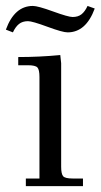

<svg xmlns="http://www.w3.org/2000/svg" viewBox="-40 -633 342 653"><path d="M-20 -532.2Q9.3 -612.8 71.8 -612.8Q88.9 -612.8 140.6 -594Q192.4 -575.2 207 -575.2Q225.6 -575.2 237.3 -584.5Q249 -593.8 257.8 -612.8L282.2 -604Q252.4 -522.9 189.9 -522.9Q172.9 -522.9 121.3 -542Q69.8 -561 55.2 -561Q36.6 -561 24.7 -551.5Q12.7 -542 3.9 -522.9ZM22 -411.1V-439Q94.7 -439 165 -445.8L168 -418V-65.9Q168 -41 175 -33.4Q182.1 -25.9 207 -25.9H242.2V0H47.9V-25.9H94.2V-371.1Q94.2 -396 87.2 -403.6Q80.1 -411.1 55.2 -411.1Z"/></svg>

Font: Dihjauti
Style: Regular
Weight: 400
Designer: T. Christopher White
Version: Version 3.0.0